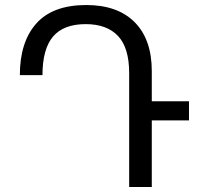

<svg xmlns="http://www.w3.org/2000/svg" viewBox="-20 -744 804 764"><path d="M584 0H494V-453Q494 -554 449.5 -601Q405 -648 321 -648Q233 -648 191 -598.5Q149 -549 149 -445H59Q59 -577 124.5 -650.5Q190 -724 323 -724Q448 -724 516 -655.5Q584 -587 584 -461V-341H732V-265H584Z"/></svg>

Font: Go Noto Kurrent-Regular
Style: Regular
Weight: 400
Designer: Monotype Design Team
Foundry: Monotype Imaging Inc.
Version: Version 2.012; ttfautohint (v1.8.4.7-5d5b)